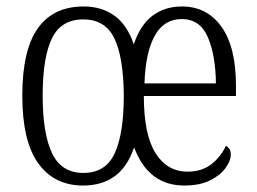

<svg xmlns="http://www.w3.org/2000/svg" viewBox="-20 -564 794 594"><path d="M237 10Q148 10 98.5 -58.5Q49 -127 49 -268Q49 -409 97 -476.5Q145 -544 239 -544Q294 -544 333.5 -516Q373 -488 394 -427Q414 -487 452 -515.5Q490 -544 543 -544Q620 -544 665 -481.5Q710 -419 710 -299V-267H425Q425 -148 461 -90.5Q497 -33 560 -33Q605 -33 634.5 -56.5Q664 -80 679 -113Q685 -110 689.5 -103.5Q694 -97 694 -85Q694 -67 678 -44.5Q662 -22 630 -6Q598 10 550 10Q439 10 395 -108Q374 -47 334.5 -18.5Q295 10 237 10ZM648 -306Q647 -393 623 -449Q599 -505 542 -505Q487 -505 458.5 -453Q430 -401 427 -306ZM238 -29Q307 -29 335 -90Q363 -151 363 -268Q362 -388 333.5 -446Q305 -504 238 -504Q169 -504 140.5 -445Q112 -386 112 -268Q112 -151 141 -90Q170 -29 238 -29Z"/></svg>

Font: Noto Serif Lao Condensed Light
Style: Regular
Weight: 300
Width: 3
Designer: Monotype Design Team
Foundry: Monotype Imaging Inc.
Version: Version 2.003; ttfautohint (v1.8.4.7-5d5b)